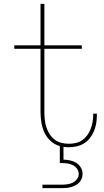

<svg xmlns="http://www.w3.org/2000/svg" viewBox="-20 -755 540 995"><path d="M200 220V202H300Q314 202 329 200Q344 198 357 191.5Q370 185 379 173Q388 161 388 146Q388 131 379 119Q370 107 357 100.5Q344 94 329 92Q314 90 300 90H290V2Q264 -5 243 -24Q222 -43 210.5 -67.5Q199 -92 194.5 -119.5Q190 -147 190 -174V-502H54V-520H190V-735H210V-520H404V-502H210V-174Q210 -154 212 -134.5Q214 -115 220 -96.5Q226 -78 236.5 -61Q247 -44 262.5 -32Q278 -20 297.5 -15Q317 -10 336 -10Q354 -10 372.5 -14Q391 -18 406 -28.5Q421 -39 432 -54Q443 -69 449.5 -86Q456 -103 459.5 -121Q463 -139 463 -158Q463 -160 463 -162Q463 -164 463 -166H482Q482 -164 482 -161.5Q482 -159 482 -157Q482 -136 478.5 -115.5Q475 -95 467 -75.5Q459 -56 446 -39.5Q433 -23 415.5 -12Q398 -1 377.5 3.5Q357 8 336 8Q329 8 322.5 7.5Q316 7 309 6V72Q327 73 344 76.5Q361 80 375.5 89Q390 98 399 113.5Q408 129 408 146Q408 158 403.5 170Q399 182 390.5 191Q382 200 371 205.5Q360 211 348 214.5Q336 218 324 219Q312 220 300 220Z"/></svg>

Font: Zed Mono Thin
Style: Regular
Weight: 100
Monospace: yes
Designer: Belleve Invis
Foundry: Belleve Invis
Version: Version 1.0.0; ttfautohint (v1.8.4)